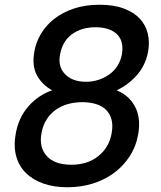

<svg xmlns="http://www.w3.org/2000/svg" viewBox="-20 -772 678 810"><path d="M200 -391Q158 -414 136 -454Q114 -494 125 -555Q132 -595 153.5 -630.5Q175 -666 209.5 -693Q244 -720 292 -736Q340 -752 400 -752Q460 -752 502.5 -736Q545 -720 570 -693Q595 -666 603.5 -630Q612 -594 605 -555Q594 -496 557 -454.5Q520 -413 472 -391Q524 -370 549.5 -322.5Q575 -275 563 -206Q554 -154 527 -112.5Q500 -71 460.5 -42Q421 -13 371 2.5Q321 18 264 18Q208 18 163.5 2.5Q119 -13 89.5 -42Q60 -71 48.5 -112.5Q37 -154 46 -206Q58 -276 100 -323.5Q142 -371 200 -391ZM383 -657Q324 -657 283.5 -627.5Q243 -598 233 -540Q224 -490 255 -458.5Q286 -427 343 -427Q371 -427 396.5 -435.5Q422 -444 442.5 -459Q463 -474 476 -495Q489 -516 494 -541Q504 -598 473.5 -627.5Q443 -657 383 -657ZM327 -341Q295 -341 266.5 -333Q238 -325 215.5 -309Q193 -293 177 -268.5Q161 -244 155 -210Q144 -150 177.5 -113.5Q211 -77 281 -77Q350 -77 395.5 -114Q441 -151 451 -210Q457 -243 450.5 -267.5Q444 -292 427.5 -308.5Q411 -325 385 -333Q359 -341 327 -341Z"/></svg>

Font: SVN-Poppins Medium
Style: Italic
Weight: 500
Italic angle: -10°
Designer: Ninad Kale (Devanagari), Jonny Pinhorn (Latin)
Foundry: Indian Type Foundry
Version: Version 3.002 2017; ttfautohint (v1.8.3)